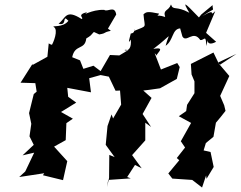

<svg xmlns="http://www.w3.org/2000/svg" viewBox="-20 -800 1078 859"><path d="M424 -646C460 -652 437 -654 476 -662L463 -672L500 -735C493 -778 461 -744 446 -756C387 -758 345 -724 370 -746C319 -733 359 -720 345 -715C273 -761 275 -719 242 -694C284 -681 255 -740 286 -707C262 -674 207 -687 221 -679C242 -667 220 -609 208 -592C227 -608 217 -592 198 -606L192 -546L125 -509L126 -515L72 -430L138 -428L144 -390L131 -379L110 -294L120 -246L112 -190L131 -152L81 -105L133 -117L93 -33L66 -8L178 -25L172 -16L262 6L281 -79C262 -101 241 -122 222 -144L274 -173L277 -249L306 -269L253 -299L321 -341L285 -367L281 -407L387 -387L379 -450L447 -469L398 -506L353 -492L338 -530L303 -544C315 -604 360 -574 366 -628C380 -636 407 -654 366 -639C395 -642 382 -640 400 -657ZM796 -637C814 -606 844 -668 876 -621C894 -618 901 -650 903 -594C919 -657 889 -582 947 -613L902 -653L943 -750C910 -719 955 -770 886 -728C948 -771 931 -744 931 -777C858 -717 889 -743 870 -722C805 -790 794 -799 827 -743C767 -776 755 -751 745 -780C734 -749 708 -759 719 -724C670 -741 677 -714 692 -739C639 -750 635 -747 622 -736C627 -671 642 -688 581 -662C574 -684 593 -653 565 -650C551 -598 558 -613 565 -623C573 -548 509 -584 554 -576L514 -552L472 -554L421 -466L467 -457L497 -394L517 -395L522 -332L486 -270L479 -288L461 -236L453 -152L493 -97L469 -107L468 -4L459 37L464 5L565 -2L549 -8L584 -62L614 -47L571 -106L630 -172V-251L656 -232L618 -290L658 -362L621 -395L647 -398L696 -405L771 -447L784 -500L773 -518L700 -489L672 -562L684 -549C666 -552 733 -594 666 -581C758 -651 736 -656 721 -595C757 -620 749 -670 786 -673ZM904 0 936 -53 922 -120 891 -127 901 -160 935 -188 946 -251C961 -268 975 -286 989 -304L983 -329L965 -371L1006 -460L955 -520L1038 -559L962 -509L935 -565L834 -514L837 -467L850 -436V-383L817 -331L813 -303L780 -280L835 -250L789 -168L808 -140L771 -93L782 -83L733 -24L751 -1L840 5L884 39L902 -15Z"/></svg>

Font: Asimov Aggro
Style: It
Weight: 500
Designer: Google
Version: Version 2.000980; 2014